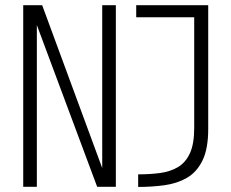

<svg xmlns="http://www.w3.org/2000/svg" viewBox="-20 -720 890 740"><path d="M69.5 0V-700H142.5L380.5 -54.5H374V-700H426.5V0H354.5L114.5 -643.5H122V0ZM512.5 0.5V-48Q558 -48 597.2 -53.2Q636.5 -58.5 666 -76Q695.5 -93.5 712 -129.5Q728.5 -165.5 728.5 -227V-653.5H505V-700H782.5V-223Q782.5 -146 760.2 -101Q738 -56 699.8 -34.2Q661.5 -12.5 613.2 -6Q565 0.5 512.5 0.5Z"/></svg>

Font: Trispace Thin ExtraLight
Style: Regular
Weight: 250
Version: Version 1.210